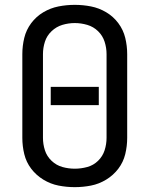

<svg xmlns="http://www.w3.org/2000/svg" viewBox="-20 -763 616 791"><path d="M288 8Q322 8 355 1.5Q388 -5 417.5 -23Q447 -41 467.5 -68Q488 -95 496 -128Q504 -161 504 -195V-540Q504 -574 496 -607Q488 -640 467.5 -667.5Q447 -695 417.5 -712.5Q388 -730 355 -736.5Q322 -743 288 -743Q254 -743 221 -736.5Q188 -730 158.5 -712.5Q129 -695 108.5 -667.5Q88 -640 80 -607Q72 -574 72 -540V-195Q72 -161 80 -128Q88 -95 108.5 -68Q129 -41 158.5 -23Q188 -5 221 1.5Q254 8 288 8ZM189 -330H387V-405H189ZM288 -68Q262 -68 237 -75Q212 -82 192.5 -100.5Q173 -119 165 -144Q157 -169 157 -195V-540Q157 -566 165 -591Q173 -616 192.5 -634.5Q212 -653 237 -660.5Q262 -668 288 -668Q314 -668 339.5 -660.5Q365 -653 384 -634.5Q403 -616 411 -591Q419 -566 419 -540V-195Q419 -169 411 -144Q403 -119 384 -100.5Q365 -82 339.5 -75Q314 -68 288 -68Z"/></svg>

Font: Iosevka Sparkle
Style: Regular
Weight: 400
Designer: Belleve Invis
Foundry: Belleve Invis
Version: Version 4.5.0; ttfautohint (v1.8.3)